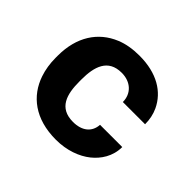

<svg xmlns="http://www.w3.org/2000/svg" viewBox="-130 -707 887 887"><g transform="rotate(45 313.0 -264.0)"><path d="M212.1 -257V-271C212.1 -352.7 232.2 -424 322.1 -424C381.8 -424 421.1 -386.1 421.1 -332H566.3C566.3 -363.3 560.2 -391.8 548.2 -417.5C513.6 -490.9 438.4 -538 324.3 -538C279.6 -538 240.5 -531.2 207.2 -517.5C113 -478.9 57 -393.3 57 -271V-257C57 -219.7 62.5 -184.8 73.5 -152.5C106 -57 188.2 10 325.4 10C397 10 456.4 -13 495.9 -44.5C533.8 -74.8 566.3 -121.6 566.3 -183H421.1C418 -133.1 381.4 -104 323.2 -104C231.3 -104 212.1 -173.8 212.1 -257Z"/></g></svg>

Font: Asimov
Style: Wid
Weight: 500
Designer: Google
Version: Version 2.000980; 2014